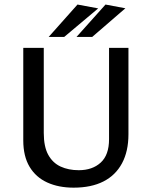

<svg xmlns="http://www.w3.org/2000/svg" viewBox="-20 -826 678 858"><path d="M309 12.6Q241.9 12.6 191.2 -10.5Q140.5 -33.5 112.2 -80.6Q84 -127.7 84 -198.7V-612H175.6V-231.9Q175.6 -170.7 195.5 -134.4Q215.4 -98.1 250.8 -81.7Q286.2 -65.4 332 -65.4Q392.9 -65.4 430.1 -99.5Q467.3 -133.5 467.3 -203.8V-612H554V-226Q554 -150 525.3 -96.4Q496.5 -42.7 442.2 -15.1Q387.8 12.6 309 12.6ZM197.6 -661.1 326.3 -805.7 418.8 -788.5 267.1 -661.1ZM322 -661.1 451.5 -805.7 540.3 -789 392.2 -661.1Z"/></svg>

Font: Ancizar Sans Thin
Style: Regular
Weight: 100
Designer: Cesar Puertas, Viviana Monsalve, Julian Moncada, Julian Prieto, Jose Castro, Mariel Hernandez, Felipe Aragon, Sara Alarc
Version: Version 8.100